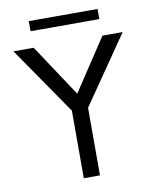

<svg xmlns="http://www.w3.org/2000/svg" viewBox="-88 -867 756 935"><g transform="rotate(-10 290.0 -400.0)"><path d="M560 -668 330 -334V0H250V-334L20 -668H120L290 -411L460 -668ZM119 -800H459V-750H119Z"/></g></svg>

Font: Madhuban Light
Style: Regular
Weight: 300
Designer: jaikishan Patel
Foundry: MagicType
Version: Version 1.000